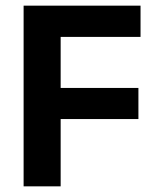

<svg xmlns="http://www.w3.org/2000/svg" viewBox="-20 -659 554 679"><path d="M63.5 0V-639H194.5V0ZM138.5 -238V-348H469.5V-238ZM101.5 -528.5V-639H477V-528.5Z"/></svg>

Font: Anek Gujarati SemiBold
Style: Regular
Weight: 600
Designer: Mrunmayee Ghaisas (Gujarati), Yesha Goshar (Latin)
Foundry: Ek Type
Version: Version 1.003